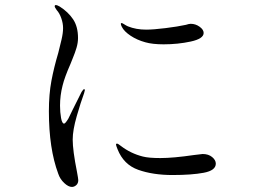

<svg xmlns="http://www.w3.org/2000/svg" viewBox="-20 -732 1040 758"><path d="M210 -46Q173 -145 173 -293Q173 -360 183 -413Q193 -466 210 -523Q217 -550 223 -576Q229 -602 229 -621Q229 -640 222 -660Q215 -680 204 -692Q196 -703 196 -707Q196 -712 200 -712Q206 -712 216 -706Q249 -685 268.5 -656Q288 -627 288 -582Q288 -563 282 -543Q276 -523 268 -504Q260 -485 258 -479Q235 -427 227 -394Q217 -355 217 -315Q217 -289 221 -266.5Q225 -244 233 -244Q238 -244 250 -264L268 -301L302 -369Q309 -380 312 -380Q315 -380 315 -376L312 -364Q299 -329 283 -273.5Q267 -218 267 -181Q267 -138 284 -53Q289 -26 289 -21Q289 -8 281 -1Q273 6 264 6Q250 6 233.5 -9.5Q217 -25 210 -46ZM554 -565Q521 -574 495.5 -591Q470 -608 461 -626Q457 -634 457 -638Q457 -641 460 -641Q463 -641 470.5 -636Q478 -631 485 -628Q517 -615 557 -615Q585 -615 633.5 -621Q682 -627 714 -634Q726 -638 733 -638Q752 -638 768 -626.5Q784 -615 784 -602Q784 -579 733 -568Q682 -557 626 -557Q582 -557 554 -565ZM444 -143Q438 -158 438 -161Q438 -165 442 -165Q445 -165 449.5 -161.5Q454 -158 457 -156Q496 -126 544 -114Q567 -108 613 -108Q664 -108 746 -120Q780 -124 780 -124Q803 -124 817.5 -112Q832 -100 832 -86Q832 -59 784.5 -50Q737 -41 661 -41Q584 -41 526 -61.5Q468 -82 444 -143Z"/></svg>

Font: Shippori Mincho B1
Style: Regular
Weight: 400
Designer: FONTDASU
Foundry: FONTDASU / Google Inc. / but / Adobe
Version: Version 3.110; ttfautohint (v1.8.3)